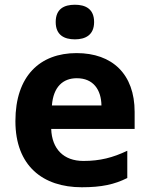

<svg xmlns="http://www.w3.org/2000/svg" viewBox="-20 -780 631 810"><path d="M296 -760C251 -760 215 -743 215 -687C215 -632 251 -614 296 -614C340 -614 377 -632 377 -687C377 -743 340 -760 296 -760ZM303 -556C149 -556 45 -460 45 -269C45 -80 161 10 325 10C409 10 463 -2 517 -29V-144C456 -115 402 -101 332 -101C248 -101 199 -152 196 -236H548V-308C548 -467 454 -556 303 -556ZM304 -450C374 -450 407 -401 408 -335H199C205 -414 246 -450 304 -450Z"/></svg>

Font: Noto Sans Malayalam
Style: Bold
Weight: 700
Designer: Jelle Bosma - Monotype Design Team
Foundry: Monotype Imaging Inc.
Version: Version 2.104